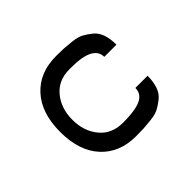

<svg xmlns="http://www.w3.org/2000/svg" viewBox="-115 -674 847 847"><g transform="rotate(-45 309.0 -250.0)"><path d="M309 0Q206 0 145.5 -66Q85 -132 85 -250Q85 -368 145.5 -434Q206 -500 309 -500Q340 -500 357.5 -499Q375 -498 406 -494.5Q437 -491 455.5 -481Q474 -471 494 -455Q514 -439 523.5 -411.5Q533 -384 533 -347H457Q457 -418 317 -417Q313 -417 311 -417H309Q240 -417 200.5 -369Q161 -321 161 -250Q161 -179 200.5 -131Q240 -83 309 -83H311Q405 -83 436 -108Q457 -125 457 -153H533Q533 -116 523.5 -88.5Q514 -61 494 -45Q474 -29 455.5 -19Q437 -9 406 -5.5Q375 -2 357.5 -1Q340 0 309 0Z"/></g></svg>

Font: Hermit Light
Style: Regular
Weight: 300
Designer: Pablo Caro
Version: Version 2.000;PS 002.000;hotconv 1.0.88;makeotf.lib2.5.64775